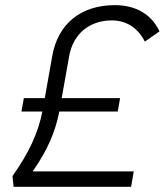

<svg xmlns="http://www.w3.org/2000/svg" viewBox="-20 -723 637 743"><path d="M32.7 0H487.3L497.6 -59.6H106.4C163.1 -141.1 193.8 -210.9 209.5 -291.5H435.5L444.8 -343.3H218.8L247.6 -505.4C263.7 -595.2 329.1 -644 412.6 -644C468.8 -644 513.7 -615.2 540.5 -562L597.2 -601.6C566.4 -667.5 505.9 -703.1 424.3 -703.1C293.9 -703.1 204.1 -631.8 182.1 -505.9L153.3 -343.3H72.3L63 -291.5H144C127 -206.1 90.8 -129.9 28.3 -41.5Z"/></svg>

Font: Cascadia Mono NF Light
Style: Italic
Weight: 300
Italic angle: -10°
Monospace: yes
Designer: Aaron Bell
Foundry: Saja Typeworks
Version: Version 2404.023